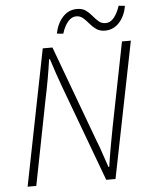

<svg xmlns="http://www.w3.org/2000/svg" viewBox="-57 -880 719 927"><g transform="rotate(-5 302.5 -417.0)"><path d="M39 0 170 -659H217L388 -197Q396 -178 404 -155Q412 -132 420 -108Q428 -84 436 -61H440Q447 -109 455.5 -156.5Q464 -204 473 -251L554 -659H597L465 0H420L247 -466Q236 -496 223.5 -532Q211 -568 200 -604H196Q189 -555 180.5 -507.5Q172 -460 162 -413L81 0ZM477 -718Q452 -718 434.5 -730.5Q417 -743 404 -759Q391 -775 377 -787Q363 -799 344 -799Q322 -799 304 -778Q286 -757 275 -721L244 -724Q254 -773 282 -803.5Q310 -834 351 -834Q377 -834 393.5 -822Q410 -810 423 -794Q436 -778 450 -766Q464 -754 484 -754Q506 -754 523.5 -775Q541 -796 553 -832L583 -829Q575 -780 546.5 -749Q518 -718 477 -718Z"/></g></svg>

Font: Source Sans 3 Light
Style: Italic
Weight: 300
Italic angle: -11°
Designer: Paul D. Hunt
Foundry: Adobe
Version: Version 3.046;hotconv 1.0.118;makeotfexe 2.5.65603